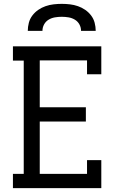

<svg xmlns="http://www.w3.org/2000/svg" viewBox="-20 -975 640 995"><path d="M47 0V-74H103V-661H47V-735H505V-590H431V-662H186V-419H425V-345H186V-74H431V-145H505V0ZM124 -815Q124 -836 129.5 -857Q135 -878 148 -895Q161 -912 178.5 -924Q196 -936 216 -943Q236 -950 257.5 -952.5Q279 -955 300 -955Q321 -955 342.5 -952.5Q364 -950 384 -943Q404 -936 421.5 -924Q439 -912 452 -895Q465 -878 470.5 -857Q476 -836 476 -815H400Q400 -833 391.5 -848.5Q383 -864 368 -873Q353 -882 335.5 -885Q318 -888 300 -888Q282 -888 264.5 -885Q247 -882 232 -873Q217 -864 208.5 -848.5Q200 -833 200 -815Z"/></svg>

Font: Iosevka Etoile
Style: Regular
Weight: 400
Designer: Belleve Invis
Foundry: Belleve Invis
Version: Version 33.2.4